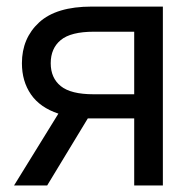

<svg xmlns="http://www.w3.org/2000/svg" viewBox="-20 -566 594 586"><path d="M477.1 0H389.6V-204.6H259.8Q253.9 -204.6 248 -204.6L124 0H22.9L158.2 -219.2Q102.1 -237.8 74.5 -277.8Q46.9 -317.9 46.9 -373Q46.9 -449.2 99.4 -497.6Q151.9 -545.9 259.8 -545.9H477.1ZM389.6 -278.3V-469.2H266.6Q196.3 -469.2 165.5 -443.8Q134.8 -418.5 134.8 -373Q134.8 -328.1 165.5 -303.2Q196.3 -278.3 265.6 -278.3Z"/></svg>

Font: Inter
Style: Regular
Weight: 400
Designer: Rasmus Andersson
Foundry: rsms
Version: Version 4.001;git-9221beed3